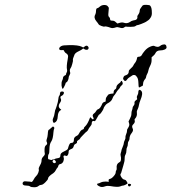

<svg xmlns="http://www.w3.org/2000/svg" viewBox="-20 -794 721 808"><path d="M531 -18Q533 -16 530 -13Q527 -9 523.5 -9.5Q520 -10 519 -13.5Q518 -17 519 -19Q520 -21 525 -20.5Q530 -20 531 -18ZM241 -409Q252 -409 248 -399Q245 -393 240 -391Q231 -388 236 -378Q240 -371 231 -359Q223 -346 232 -337L238 -332L232 -328Q224 -321 223 -304Q222 -283 210 -278Q207 -276 205 -278Q203 -280 202 -286Q201 -292 204.5 -298.5Q208 -305 210 -319Q212 -333 215 -337Q216 -340 218.5 -347.5Q221 -355 223 -363Q225 -371 225 -374Q226 -388 230 -392Q232 -394 232 -397.5Q232 -401 233.5 -405Q235 -409 241 -409ZM564 -414Q568 -419 575 -411Q583 -401 571 -373Q567 -365 563 -344Q560 -335 557.5 -330.5Q555 -326 556 -319Q558 -305 548 -294Q545 -291 547 -286Q549 -279 541 -271Q533 -264 538 -254Q543 -245 534 -234Q525 -223 525 -210Q525 -205 521.5 -200.5Q518 -196 518 -188Q518 -180 515 -175Q512 -170 512 -160Q512 -150 508 -143Q504 -136 504.5 -126Q505 -116 499 -97.5Q493 -79 491.5 -72Q490 -65 488 -63Q484 -59 491 -48Q496 -40 502 -38.5Q508 -37 510 -35Q511 -34 514 -29Q517 -24 517 -23Q517 -21 509 -17Q501 -13 498 -13Q494 -13 487 -10Q477 -5 444 -11Q432 -13 423 -10Q408 -4 398 -10Q385 -16 390 -21Q391 -22 393.5 -22Q396 -22 404 -26Q412 -30 425 -30L438 -29L437 -35Q437 -40 442 -41Q449 -42 458 -52Q467 -62 467 -69Q467 -74 469.5 -77.5Q472 -81 471 -87Q469 -104 482 -111Q488 -113 489 -122Q490 -131 488 -137.5Q486 -144 488.5 -151Q491 -158 491 -160.5Q491 -163 496 -175Q501 -187 501 -191.5Q501 -196 505 -204Q509 -212 508 -216Q507 -220 511 -229.5Q515 -239 514.5 -244Q514 -249 518 -254Q527 -267 523 -276L521 -283L527 -295Q533 -306 533 -315Q533 -324 535.5 -330Q538 -336 538 -340Q538 -344 542.5 -349.5Q547 -355 546 -361Q545 -367 552 -372Q556 -375 557 -376Q558 -377 556 -382Q555 -388 558.5 -393.5Q562 -399 562 -405.5Q562 -412 564 -414ZM488 -450Q491 -458 495 -449Q500 -440 490 -433Q485 -428 485 -426Q485 -424 479 -418Q473 -412 469 -404.5Q465 -397 460.5 -392.5Q456 -388 453 -379Q449 -367 431 -358Q427 -356 421.5 -348.5Q416 -341 415 -335Q413 -330 407 -321.5Q401 -313 398.5 -312.5Q396 -312 393 -306Q382 -285 379 -284Q377 -284 373 -285Q366 -285 366 -274Q366 -269 360 -262Q354 -255 351.5 -249Q349 -243 344.5 -240Q340 -237 337 -233.5Q334 -230 325.5 -221.5Q317 -213 317 -211Q317 -209 310.5 -205Q304 -201 304 -198Q306 -192 297 -188Q292 -186 290 -178Q288 -172 285.5 -170Q283 -168 276.5 -165.5Q270 -163 269 -158Q269 -143 262 -138Q259 -137 255 -139Q251 -141 248.5 -138.5Q246 -136 248 -130.5Q250 -125 247 -116Q243 -105 232 -103Q227 -102 225.5 -96Q224 -90 221.5 -88Q219 -86 215 -78Q211 -70 204 -65Q182 -51 182 -42Q182 -38 171 -27Q160 -16 153.5 -16Q147 -16 141.5 -11Q136 -6 123.5 -6Q111 -6 106.5 -9.5Q102 -13 91 -13Q75 -13 75 -22Q75 -26 78.5 -29Q82 -32 87 -31Q92 -30 99 -30Q106 -30 109 -29Q115 -25 122 -39Q126 -47 132 -53Q137 -57 141 -67Q145 -77 143 -82Q142 -86 145.5 -92.5Q149 -99 152 -105.5Q155 -112 155 -120Q155 -128 162.5 -135.5Q170 -143 168.5 -148.5Q167 -154 167.5 -166.5Q168 -179 174 -183Q181 -188 177 -196Q174 -201 177 -209Q180 -217 181 -229Q182 -248 186 -248Q187 -248 194.5 -255Q202 -262 203 -262Q204 -262 207 -259Q210 -256 208 -252.5Q206 -249 205 -238Q203 -209 196 -199Q188 -188 188 -166Q188 -149 185 -145.5Q182 -142 182 -132Q182 -125 183.5 -124Q185 -123 194 -121Q198 -120 199 -121.5Q200 -123 204.5 -123Q209 -123 211 -125Q213 -127 221 -128Q228 -129 231 -131Q234 -133 234 -139Q234 -145 237.5 -149Q241 -153 252 -158Q265 -164 266 -169Q271 -189 277 -192Q280 -193 283 -193Q291 -193 291 -207Q291 -217 304 -223Q310 -226 313 -233Q320 -247 328 -249Q333 -250 333 -254Q333 -258 340 -264Q349 -273 358 -297L360 -301L365 -296Q369 -291 372 -292Q376 -293 372 -301Q367 -310 375 -316Q381 -320 384.5 -326.5Q388 -333 392 -334Q402 -336 411 -359Q413 -363 419 -365Q424 -366 424.5 -367Q425 -368 425 -374Q425 -382 430 -388Q435 -394 435 -395Q435 -396 441 -398Q447 -400 452 -400Q456 -400 457 -400.5Q458 -401 458 -404Q458 -415 466 -419Q470 -422 470 -428Q470 -435 482 -444Q487 -447 488 -450ZM212 -108Q218 -111 213 -117.5Q208 -124 203.5 -119.5Q199 -115 203 -110.5Q207 -106 212 -108ZM238 -600Q244 -604 270 -604Q309 -605 325 -597L330 -594L336 -598Q344 -605 350 -599Q356 -592 350 -586Q348 -584 342.5 -584.5Q337 -585 334 -588Q331 -592 325 -586Q321 -583 309.5 -577.5Q298 -572 294 -565Q285 -545 287 -540Q288 -539 284 -524.5Q280 -510 277 -507Q272 -500 275 -490Q277 -485 273 -478.5Q269 -472 269 -468Q269 -463 266 -456Q263 -449 260 -448Q256 -446 256 -443.5Q256 -441 251 -431Q246 -420 243.5 -420.5Q241 -421 239 -434Q238 -447 241.5 -454.5Q245 -462 245 -465Q245 -473 254 -477Q258 -478 258 -481.5Q258 -485 261 -490Q264 -495 262 -501Q259 -514 265 -545Q268 -558 265 -563Q262 -568 258.5 -569.5Q255 -571 251 -577Q249 -582 247.5 -583Q246 -584 241 -583Q229 -582 229 -589Q229 -595 238 -600ZM664 -606Q680 -611 681 -595Q681 -589 673 -585.5Q665 -582 656 -582Q639 -582 634 -570Q632 -565 625 -559L618 -553V-541Q618 -529 612 -517.5Q606 -506 604.5 -497.5Q603 -489 599.5 -483Q596 -477 595 -471Q594 -465 592 -463Q582 -452 582 -440Q582 -433 578.5 -432Q575 -431 570.5 -428Q566 -425 564.5 -426.5Q563 -428 562.5 -445Q562 -462 557 -469Q552 -476 550 -477Q541 -481 533 -474Q529 -471 524.5 -468.5Q520 -466 516 -461Q507 -446 499 -460Q497 -464 500 -470Q503 -476 509 -477Q522 -481 522 -494Q522 -499 530.5 -506Q539 -513 541.5 -519Q544 -525 548 -529Q555 -538 557 -551Q558 -555 562 -555Q573 -555 577 -563Q579 -568 589 -580Q599 -592 612 -597.5Q625 -603 629.5 -600.5Q634 -598 641 -597Q648 -596 653.5 -600.5Q659 -605 664 -606ZM582 -772Q586 -774 598 -773.5Q610 -773 612 -770Q619 -763 619 -742Q620 -730 614.5 -721Q609 -712 605 -709.5Q601 -707 594 -702Q589 -699 575 -693.5Q561 -688 557 -688Q555 -688 550.5 -684.5Q546 -681 529.5 -681Q513 -681 510.5 -682Q508 -683 503 -679Q496 -673 483 -678Q474 -681 468 -679Q454 -674 446 -677Q424 -685 419 -682Q418 -681 407.5 -684.5Q397 -688 394.5 -692.5Q392 -697 386 -704Q373 -719 381 -733Q384 -739 384 -747Q384 -760 391 -760Q393 -760 400.5 -766.5Q408 -773 419 -773Q430 -773 434 -767Q438 -763 438 -760Q438 -757 436 -736Q435 -726 439 -722.5Q443 -719 443 -715Q443 -712 444 -710Q445 -708 447 -707.5Q449 -707 453 -707Q461 -707 467 -701L474 -695L484 -698Q495 -701 502 -698Q515 -694 526 -701Q534 -707 541 -708Q551 -709 555 -713Q559 -717 558 -723Q557 -726 560 -730Q568 -740 568 -750Q568 -755 573 -761Q578 -767 578 -768Q578 -769 582 -772Z"/></svg>

Font: TT2020 Style D
Style: Italic
Weight: 400
Italic angle: -15°
Version: Version 0.2.000